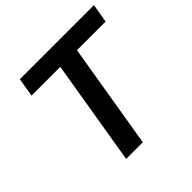

<svg xmlns="http://www.w3.org/2000/svg" viewBox="-184 -895 1062 1062"><g transform="rotate(-45 347.0 -364.0)"><path d="M96.2 -617.7 114.7 -727.5H694.3L675.8 -617.7H451.7L349.1 0H218.8L321.3 -617.7Z"/></g></svg>

Font: Inter 16pt SemiBold
Style: Italic
Weight: 600
Italic angle: -9.3988°
Version: Version 4.001;git-66647c0bb